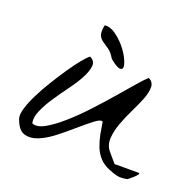

<svg xmlns="http://www.w3.org/2000/svg" viewBox="-100 -637 762 745"><g transform="rotate(20 281.0 -264.0)"><path d="M419.9 -10.7Q393.6 -21.5 377.9 -39.1Q362.3 -56.6 353.5 -79.1Q344.7 -101.6 339.8 -126.5Q335 -151.4 331.1 -176.8Q322.3 -182.6 299.8 -165.5Q277.3 -148.4 248 -123Q218.8 -97.7 185.1 -70.8Q151.4 -43.9 120.1 -31.2Q88.9 -18.6 63 -26.4Q37.1 -34.2 22.5 -77.1Q17.6 -91.8 25.9 -119.6Q34.2 -147.5 50.8 -180.7Q67.4 -213.9 89.4 -249.5Q111.3 -285.2 132.3 -315.9Q153.3 -346.7 171.4 -368.7Q189.5 -390.6 199.2 -397.5Q221.7 -386.7 219.2 -364.7Q216.8 -342.8 201.7 -314.5Q186.5 -286.1 162.6 -253.9Q138.7 -221.7 117.7 -189.9Q96.7 -158.2 84 -128.9Q71.3 -99.6 77.1 -77.1Q98.6 -68.4 130.4 -86.4Q162.1 -104.5 198.7 -136.7Q235.4 -168.9 273.9 -210.4Q312.5 -252 345.7 -290.5Q378.9 -329.1 404.3 -358.4Q429.7 -387.7 441.4 -397.5Q461.9 -387.7 461.9 -365.7Q461.9 -343.8 450.7 -315.4Q439.5 -287.1 423.3 -254.4Q407.2 -221.7 395.5 -189.5Q383.8 -157.2 381.8 -127.9Q379.9 -98.6 397.5 -77.1L430.7 -38.1H529.3Q536.1 -38.1 532.2 -32.2Q528.3 -26.4 521 -19.5Q513.7 -12.7 505.9 -6.3Q498 0 497.1 0Q471.7 4.9 456.1 1.5Q440.4 -2 419.9 -10.7ZM281.2 -418Q267.6 -441.4 252.9 -451.2Q238.3 -460.9 227.1 -468.8Q215.8 -476.6 210.4 -489.3Q205.1 -502 210.9 -531.2Q232.4 -533.2 253.9 -518.6Q275.4 -503.9 293.5 -483.4Q311.5 -462.9 322.8 -440.9Q334 -418.9 335 -405.8Q335.9 -392.6 323.2 -393.1Q310.5 -393.6 281.2 -418Z"/></g></svg>

Font: Nothing You Could Do
Style: Regular
Weight: 400
Version: Version 1.005